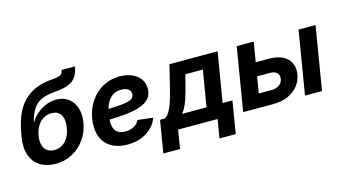

<svg xmlns="http://www.w3.org/2000/svg" viewBox="-94 -1080 2838 1592"><g transform="rotate(-15 1325.0 -284.5)"><path d="M257.3 11.7Q180.2 11.7 125.5 -22Q70.8 -55.7 47.4 -120.1Q23.9 -184.6 39.1 -276.4L41.5 -292.5Q52.2 -356.4 69.8 -412.1Q87.4 -467.8 115.5 -513.2Q143.6 -558.6 184.6 -592.8Q225.6 -627 282 -647.5Q338.4 -668 413.6 -673.3Q449.2 -675.8 467.3 -681.9Q485.4 -688 492.9 -699Q500.5 -710 503.4 -727.5H618.7Q608.9 -672.4 584.5 -638.7Q560.1 -605 516.6 -588.6Q473.1 -572.3 405.8 -567.4Q355.5 -563.5 317.4 -552.7Q279.3 -542 251.5 -520.3Q223.6 -498.5 203.6 -462.2Q183.6 -425.8 169.4 -370.1H172.4Q192.4 -404.8 226.8 -434.8Q261.2 -464.8 304.9 -483.4Q348.6 -502 396.5 -502Q456.1 -502 498 -471.2Q540 -440.4 558.6 -385.5Q577.1 -330.6 565.4 -258.8Q552.2 -180.7 508.8 -119.4Q465.3 -58.1 400.1 -23.2Q335 11.7 257.3 11.7ZM275.4 -101.6Q313 -101.6 342.8 -119.4Q372.6 -137.2 392.8 -171.1Q413.1 -205.1 420.9 -252.9Q429.2 -300.8 420.7 -334.5Q412.1 -368.2 388.9 -385.7Q365.7 -403.3 328.6 -403.3Q291 -403.3 259.8 -385Q228.5 -366.7 207.3 -332.5Q186 -298.3 178.2 -251Q170.9 -205.6 179.7 -171.9Q188.5 -138.2 212.9 -119.9Q237.3 -101.6 275.4 -101.6Z M873 11.7Q800.3 11.7 747.3 -14.9Q694.3 -41.5 666.3 -92Q638.2 -142.6 639.2 -213.4Q639.6 -282.7 662.8 -343.8Q686 -404.8 727.8 -451.7Q769.5 -498.5 826.7 -525.1Q883.8 -551.8 952.1 -551.8Q1009.8 -551.8 1055.4 -533Q1101.1 -514.2 1127.4 -478.5Q1153.8 -442.9 1153.8 -393.1Q1153.8 -341.8 1124 -308.8Q1094.2 -275.9 1036.1 -257.8Q978 -239.7 893.3 -232.7Q808.6 -225.6 698.2 -225.6L713.4 -314.5Q807.1 -314.5 866.7 -317.9Q926.3 -321.3 959.2 -329.3Q992.2 -337.4 1005.1 -351.3Q1018.1 -365.2 1018.1 -386.2Q1018.1 -412.1 996.6 -427Q975.1 -441.9 937 -441.9Q889.6 -441.9 859.1 -418Q828.6 -394 811.5 -357.7Q794.4 -321.3 787.4 -281.7Q780.3 -242.2 780.3 -210.9Q779.8 -179.2 789.1 -153.6Q798.3 -127.9 821 -113Q843.8 -98.1 883.8 -98.1Q926.3 -98.1 958 -115.7Q989.7 -133.3 1003.4 -164.1L1135.3 -148.9Q1108.4 -76.2 1039.1 -32.2Q969.7 11.7 873 11.7Z M1139.2 159.7 1185.1 -117.2H1227.1Q1247.1 -128.9 1262.5 -152.8Q1277.8 -176.8 1290.5 -209.5Q1303.2 -242.2 1314 -281Q1324.7 -319.8 1335 -360.8L1379.4 -542.5H1793L1722.2 -117.2H1806.2L1760.7 159.7H1621.1L1647.5 0H1308.6L1282.2 159.7ZM1374 -117.2H1584L1635.7 -427.7H1484.9L1468.3 -360.8Q1447.8 -274.4 1426.3 -214.6Q1404.8 -154.8 1374 -117.2Z M2023.9 -373H2186Q2257.3 -373 2304.4 -349.6Q2351.6 -326.2 2371.6 -284.2Q2391.6 -242.2 2382.3 -186Q2373.5 -130.9 2339.1 -88.9Q2304.7 -46.9 2250.2 -23.4Q2195.8 0 2124.5 0H1867.2L1957 -542.5H2103L2032.2 -116.2H2142.6Q2182.1 -116.2 2208.5 -135Q2234.9 -153.8 2239.7 -185.1Q2245.1 -217.8 2225.6 -237.3Q2206.1 -256.8 2166.5 -256.8H2004.4ZM2397.9 0 2487.8 -542.5H2633.8L2543.9 0Z"/></g></svg>

Font: Inter 16pt
Style: Bold Italic
Weight: 700
Italic angle: -9.3988°
Version: Version 4.001;git-66647c0bb